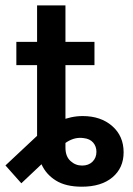

<svg xmlns="http://www.w3.org/2000/svg" viewBox="-52 -685 494 714"><path d="M252.4 9.3Q192.9 9.3 156.2 -13.4Q119.6 -36.1 102.8 -73.2Q85.9 -110.4 85.9 -152.8V-309.1H191.4V-135.7Q191.4 -103.5 210 -86.4Q228.5 -69.3 253.4 -69.3Q277.3 -69.3 292 -83.7Q306.6 -98.1 306.6 -120.6Q306.6 -140.6 294.4 -154.8Q282.2 -168.9 259.3 -171.4Q242.7 -173.8 227.3 -170.2Q211.9 -166.5 197 -157.2Q182.1 -147.9 165.5 -133.8L27.3 -3.4L-31.7 -69.8L89.8 -183.6Q124.5 -216.3 168.5 -234.9Q212.4 -253.4 255.4 -253.4Q322.8 -253.4 365.2 -216.3Q407.7 -179.2 407.7 -118.7Q407.7 -60.5 366.2 -25.6Q324.7 9.3 252.4 9.3ZM85.9 -194.8V-665H191.4V-194.8ZM8.8 -442.9V-529.3H299.3V-442.9Z"/></svg>

Font: Inter 24pt Medium
Style: Regular
Weight: 500
Designer: Rasmus Andersson
Foundry: rsms
Version: Version 4.001;git-66647c0bb